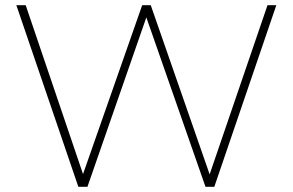

<svg xmlns="http://www.w3.org/2000/svg" viewBox="-20 -720 1128 740"><path d="M282 0 43 -700H79L300 -49L528 -700H561L788 -48L1011 -700H1045L806 0H772L544 -653L317 0Z"/></svg>

Font: Montserrat Thin ExtraLight
Style: Regular
Weight: 250
Version: Version 9.000